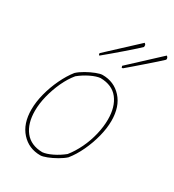

<svg xmlns="http://www.w3.org/2000/svg" viewBox="-168 -777 799 880"><g transform="rotate(30 231.5 -337.0)"><path d="M181 6Q120 6 80.5 -37.5Q41 -81 41 -156Q41 -196 52.5 -240.5Q64 -285 84 -327Q104 -369 128 -399Q143 -413 166 -426Q189 -439 211 -447.5Q233 -456 245 -456Q306 -456 345.5 -412.5Q385 -369 385 -294Q385 -254 373.5 -209.5Q362 -165 342.5 -123.5Q323 -82 298 -51Q284 -38 260.5 -24.5Q237 -11 215 -2.5Q193 6 181 6ZM182 -11Q203 -13 232 -27Q261 -41 287 -62Q311 -92 329.5 -130.5Q348 -169 358 -211Q368 -253 368 -291Q368 -358 337 -398Q306 -438 244 -439Q223 -437 194 -423Q165 -409 139 -388Q115 -359 97 -320Q79 -281 68.5 -239Q58 -197 58 -159Q58 -92 89.5 -52Q121 -12 182 -11ZM187 -525Q183 -529 182 -532L184 -537L338 -680Q339 -679 341.5 -677Q344 -675 345 -672V-662Q342 -659 323 -641.5Q304 -624 277.5 -601.5Q251 -579 226 -557.5Q201 -536 187 -525ZM304 -528 301 -537 455 -680Q459 -678 462 -672Q464 -667 462 -662Q453 -653 433 -635.5Q413 -618 389 -597Q365 -576 343.5 -557.5Q322 -539 310 -529Z"/></g></svg>

Font: Labrada Thin
Style: Italic
Weight: 100
Italic angle: -7°
Designer: Mercedes Jáuregui
Foundry: Omnibus-Type Team
Version: Version 1.000; ttfautohint (v1.8.4.7-5d5b)